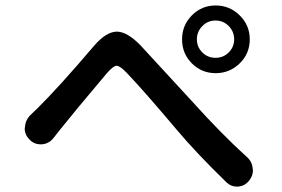

<svg xmlns="http://www.w3.org/2000/svg" viewBox="-20 -735 1040 709"><path d="M727.1 -638.7Q707 -618.2 707 -589.8Q707 -561.5 727.1 -541.5Q747.1 -521.5 775.9 -521.5Q804.7 -521.5 824.7 -541.5Q844.7 -561.5 844.7 -589.8Q844.7 -618.2 824.7 -638.7Q804.7 -659.2 775.9 -659.2Q747.1 -659.2 727.1 -638.7ZM652.3 -589.8Q652.3 -641.6 688.5 -678.2Q724.6 -714.8 776.4 -714.8Q828.1 -714.8 865.2 -678.2Q902.3 -641.6 902.3 -589.8Q902.3 -537.1 865.2 -501Q828.1 -464.8 776.4 -464.8Q724.6 -464.8 688.5 -501Q652.3 -537.1 652.3 -589.8ZM177.7 -225.6Q161.1 -204.1 134.8 -202.1Q131.8 -202.1 129.9 -202.1Q105.5 -202.1 88.9 -219.7Q71.3 -237.3 71.3 -260.7Q71.3 -263.7 72.3 -266.6Q74.2 -293 93.8 -311.5Q104.5 -322.3 119.1 -335.9Q196.3 -412.1 326.2 -564.5Q370.1 -616.2 409.2 -618.2Q410.2 -618.2 411.1 -618.2Q449.2 -618.2 498 -568.4Q527.3 -537.1 595.7 -462.4Q664.1 -387.7 691.4 -358.4Q797.9 -240.2 891.6 -155.3Q911.1 -138.7 913.1 -112.3Q914.1 -109.4 914.1 -106.4Q914.1 -85 899.4 -67.4Q883.8 -47.9 858.4 -45.9Q856.4 -45.9 854.5 -45.9Q832 -45.9 815.4 -62.5Q703.1 -171.9 631.8 -256.8Q511.7 -399.4 448.2 -465.8Q422.9 -492.2 410.6 -492.2Q398.4 -492.2 374 -463.9Q255.9 -324.2 199.2 -252.9Q189.5 -241.2 177.7 -225.6Z"/></svg>

Font: Gen Jyuu GothicX Medium
Style: Regular
Weight: 500
Designer: Ryoko NISHIZUKA (kana &amp; ideographs); Paul D. Hunt (Latin, Greek &amp; Cyrillic); Wenlong ZHANG (bopomofo); Sandoll C
Version: Version 1.058.20140828